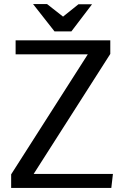

<svg xmlns="http://www.w3.org/2000/svg" viewBox="-20 -927 611 947"><path d="M291 -845 212 -907H143L249 -772H332L434 -906H367ZM57 -728V-659H413L35 -67V0H529L537 -69H146L524 -661V-728Z"/></svg>

Font: Rosario
Style: Regular
Weight: 400
Designer: Hector Gatti
Foundry: Omnibus Type
Version: Version 1.100